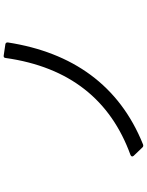

<svg xmlns="http://www.w3.org/2000/svg" viewBox="102 -878 796 1040"><g transform="rotate(-90 500.0 -358.0)"><path d="M221 15C225 20 231 21 237 19C559 -110 736 -365 790 -713C791 -721 787 -726 780 -727L719 -736C711 -737 707 -734 706 -726C657 -379 478 -157 180 -49C172 -45 170 -39 176 -32Z"/></g></svg>

Font: LINE Seed JP_OTF Regular
Style: Regular
Weight: 400
Designer: LY Corporation & Fontrix & Fontworks
Version: Version 1.002